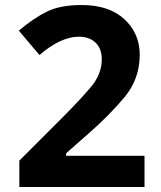

<svg xmlns="http://www.w3.org/2000/svg" viewBox="-20 -744 640 764"><path d="M555 0V-124H243V-134L335 -215Q416 -286 476 -358Q536 -430 536 -526Q536 -611 475 -667.5Q414 -724 305 -724Q220 -724 167 -698Q114 -672 55 -622L137 -525Q222 -598 294 -598Q335 -598 360 -574.5Q385 -551 385 -508Q385 -448 339.5 -395Q294 -342 231 -279L57 -105V0Z"/></svg>

Font: Noto Sans Mono UI
Style: Bold
Weight: 700
Designer: Monotype Design team
Foundry: Monotype Imaging Inc.
Version: 1.000